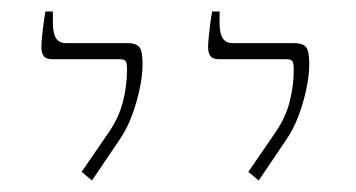

<svg xmlns="http://www.w3.org/2000/svg" viewBox="-20 -667 620 334"><path d="M430 -353 412 -368 460 -438Q477 -463 484 -490.5Q491 -518 491 -546Q491 -556 489 -560Q487 -564 478 -564H361Q350 -564 346 -569.5Q342 -575 342 -585Q342 -591 343 -601.5Q344 -612 345.5 -624Q347 -636 349 -647H362V-627Q362 -609 367.5 -600.5Q373 -592 384 -592H492Q506 -592 512 -585.5Q518 -579 518 -556Q518 -536 513 -512.5Q508 -489 499.5 -466Q491 -443 478 -424ZM140 -353 122 -368 170 -438Q187 -463 194 -490.5Q201 -518 201 -546Q201 -556 199 -560Q197 -564 188 -564H71Q60 -564 56 -569.5Q52 -575 52 -585Q52 -591 53 -601.5Q54 -612 55.5 -624Q57 -636 59 -647H72V-627Q72 -609 77.5 -600.5Q83 -592 94 -592H202Q216 -592 222 -585.5Q228 -579 228 -556Q228 -536 223 -512.5Q218 -489 209.5 -466Q201 -443 188 -424Z"/></svg>

Font: Noto Serif Hebrew Thin
Style: Regular
Weight: 250
Version: Version 2.003